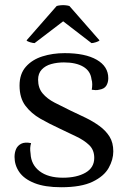

<svg xmlns="http://www.w3.org/2000/svg" viewBox="-20 -734 508 766"><path d="M224 13Q159 13 117.5 -3.5Q76 -20 57 -47.5Q38 -75 38 -108Q38 -125 44 -139Q50 -153 64.5 -160.5Q79 -168 104 -163Q101 -153 100.5 -143.5Q100 -134 102 -121Q104 -77 138 -51Q172 -25 231 -25Q286 -25 321 -45Q356 -65 356 -104Q356 -136 335.5 -155.5Q315 -175 283 -190Q251 -205 216 -222Q177 -240 141 -260.5Q105 -281 81.5 -312Q58 -343 58 -393Q58 -439 83 -467.5Q108 -496 149 -509Q190 -522 238 -522Q320 -522 366 -495.5Q412 -469 412 -422Q412 -405 404 -392Q396 -379 375 -376Q368 -374 361 -374.5Q354 -375 346 -376Q348 -386 348 -397.5Q348 -409 345 -418Q341 -451 312 -468Q283 -485 235 -485Q208 -485 184.5 -478.5Q161 -472 146.5 -456.5Q132 -441 132 -416Q132 -383 150 -361.5Q168 -340 198 -324.5Q228 -309 261 -293Q291 -279 321 -264.5Q351 -250 376.5 -231.5Q402 -213 417 -189Q432 -165 432 -130Q432 -97 413.5 -64Q395 -31 349.5 -9Q304 13 224 13ZM118 -562Q112 -562 100 -565.5Q88 -569 86 -573L206 -710Q212 -712 222 -713Q232 -714 241.5 -713Q251 -712 257 -710L377 -573Q374 -569 362.5 -565.5Q351 -562 345 -562L232 -649Z"/></svg>

Font: Arima
Style: Regular
Weight: 400
Designer: Joana Correia and Natanael Gama
Foundry: NDISCOVER
Version: Version 1.101;gftools[0.9.23]